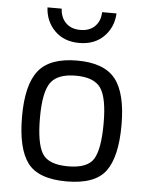

<svg xmlns="http://www.w3.org/2000/svg" viewBox="-53 -769 633 823"><g transform="rotate(5 264.0 -358.0)"><path d="M265 -510Q381 -510 429.5 -449Q478 -388 478 -251Q478 -114 432 -52Q386 10 264 10Q142 10 96 -52Q50 -114 50 -251Q50 -388 99 -449Q148 -510 265 -510ZM265 -55Q349 -55 375 -98.5Q401 -142 401 -252Q401 -362 372 -403.5Q343 -445 264.5 -445Q186 -445 156.5 -403.5Q127 -362 127 -252.5Q127 -143 153.5 -99Q180 -55 265 -55ZM179 -726Q181 -688 204 -665Q227 -642 266.5 -642Q306 -642 329 -665Q352 -688 353 -726H415Q412 -666 372 -626Q332 -586 266.5 -586Q201 -586 161 -626Q121 -666 118 -726Z"/></g></svg>

Font: Titillium Web[RUS by Daymarius]
Style: Regular
Weight: 400
Designer: Cyrillization by Daymarius
Foundry: Cyrillization by Daymarius
Version: Version 1.002 September 11, 2018